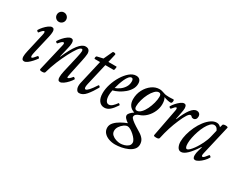

<svg xmlns="http://www.w3.org/2000/svg" viewBox="-102 -1104 2349 1883"><g transform="rotate(30 1073.0 -163.0)"><path d="M191 -493Q169 -493 154 -508.5Q139 -524 139 -546Q139 -568 154 -583.5Q169 -599 191 -599Q213 -599 228.5 -583.5Q244 -568 244 -546Q244 -524 228.5 -508.5Q213 -493 191 -493ZM89 13Q60 13 60 -27Q60 -51 69 -90L117 -301Q127 -343 113 -343Q101 -343 71 -304Q67 -299 57 -307Q47 -315 51 -321Q62 -340 81.5 -362Q101 -384 123 -400Q145 -416 161 -416Q189 -416 189 -378Q189 -355 180 -316L135 -123Q126 -85 126.5 -70.5Q127 -56 136 -56Q142 -56 152.5 -67Q163 -78 181 -100Q185 -104 194.5 -96Q204 -88 201 -83Q188 -64 168 -41.5Q148 -19 127 -3Q106 13 89 13Z M292 13Q263 13 266 -2L338 -309Q347 -343 332 -343Q318 -343 287 -305Q282 -298 272 -305.5Q262 -313 266 -320Q278 -340 298 -362.5Q318 -385 340 -400.5Q362 -416 379 -416Q407 -416 407 -376Q407 -364 404.5 -348Q402 -332 397 -312L372 -206L375 -204Q465 -416 542 -416Q592 -416 592 -361Q592 -349 587.5 -323.5Q583 -298 578 -274L545 -119Q538 -88 536.5 -74Q535 -60 542 -60Q556 -60 587 -98Q590 -102 600 -94Q610 -86 608 -83Q597 -63 576.5 -40.5Q556 -18 534 -2.5Q512 13 495 13Q468 13 468 -28Q468 -41 470 -58Q472 -75 477 -97L520 -284Q532 -337 532 -355Q532 -377 520 -377Q503 -377 480 -345Q457 -313 426 -254Q396 -196 370 -132.5Q344 -69 325 0Q322 13 292 13Z M712 13Q693 13 682.5 -4.5Q672 -22 672 -42Q672 -62 675 -77L739 -354H679Q675 -354 674 -361.5Q673 -369 676 -377Q679 -385 685 -386L751 -401L797 -500Q799 -504 807.5 -504.5Q816 -505 823.5 -502Q831 -499 831 -492L809 -396H901Q904 -396 903.5 -385.5Q903 -375 900 -364.5Q897 -354 892 -354H799L742 -108Q737 -85 737 -73Q737 -50 750 -50Q775 -50 838 -147Q842 -155 851.5 -147.5Q861 -140 859 -134Q825 -73 789 -30Q753 13 712 13Z M997 13Q959 13 936 -17.5Q913 -48 913 -104Q913 -152 930 -206Q947 -260 976 -307.5Q1005 -355 1041 -385.5Q1077 -416 1115 -416Q1141 -416 1155.5 -401Q1170 -386 1170 -356Q1170 -322 1152 -292Q1134 -262 1105.5 -238Q1077 -214 1044.5 -197.5Q1012 -181 983 -174Q979 -156 977.5 -142Q976 -128 976 -115Q976 -79 987.5 -57Q999 -35 1021 -35Q1041 -35 1061 -53.5Q1081 -72 1097 -95Q1101 -100 1109.5 -92.5Q1118 -85 1116 -81Q1086 -35 1058 -11Q1030 13 997 13ZM990 -205Q1017 -214 1043 -233Q1069 -252 1086.5 -280Q1104 -308 1104 -343Q1104 -377 1084 -377Q1069 -377 1054.5 -360Q1040 -343 1028 -316.5Q1016 -290 1006 -260.5Q996 -231 990 -205Z M1269 273Q1232 273 1198 261Q1164 249 1142.5 225Q1121 201 1121 167Q1121 134 1145.5 107.5Q1170 81 1206 61Q1242 41 1275 29Q1254 15 1239.5 -0.5Q1225 -16 1225 -32Q1225 -57 1277 -93Q1201 -117 1201 -202Q1201 -260 1226.5 -308.5Q1252 -357 1292.5 -386.5Q1333 -416 1379 -416Q1392 -416 1404.5 -413Q1417 -410 1431 -405Q1447 -399 1460.5 -397Q1474 -395 1496 -395Q1507 -395 1519 -395.5Q1531 -396 1543 -397Q1553 -397 1553 -384Q1553 -355 1535 -355Q1522 -355 1502.5 -359Q1483 -363 1458 -372Q1475 -349 1475 -301Q1475 -259 1456.5 -216.5Q1438 -174 1405 -141.5Q1372 -109 1330 -96Q1314 -91 1300.5 -80Q1287 -69 1287 -52Q1287 -40 1308 -22Q1329 -4 1359 15Q1389 34 1414 49Q1446 68 1464.5 92.5Q1483 117 1483 152Q1483 184 1462.5 207Q1442 230 1409 244.5Q1376 259 1339 266Q1302 273 1269 273ZM1289 -121Q1313 -121 1335.5 -144Q1358 -167 1375.5 -203Q1393 -239 1403.5 -278.5Q1414 -318 1414 -351Q1414 -386 1388 -386Q1366 -386 1343.5 -363Q1321 -340 1302.5 -304Q1284 -268 1273 -228.5Q1262 -189 1262 -156Q1262 -121 1289 -121ZM1308 239Q1329 239 1353.5 232Q1378 225 1395 210Q1412 195 1412 172Q1412 155 1398.5 135.5Q1385 116 1364.5 97.5Q1344 79 1324 67.5Q1304 56 1290 56Q1271 56 1249 71.5Q1227 87 1211 110.5Q1195 134 1195 160Q1195 187 1214 204.5Q1233 222 1259.5 230.5Q1286 239 1308 239Z M1587 13Q1568 13 1562 10Q1556 7 1557 0L1616 -309Q1617 -314 1617.5 -319Q1618 -324 1618 -330Q1618 -343 1610 -343Q1599 -343 1571 -307Q1566 -300 1555.5 -307.5Q1545 -315 1549 -322Q1560 -341 1579 -362.5Q1598 -384 1619.5 -400Q1641 -416 1658 -416Q1685 -416 1685 -374Q1685 -364 1683 -350Q1681 -336 1676 -312L1663 -244L1667 -243Q1736 -416 1801 -416Q1818 -416 1830.5 -405Q1843 -394 1843 -372Q1843 -353 1833 -341.5Q1823 -330 1807 -330Q1791 -330 1785 -339Q1779 -348 1768 -348Q1741 -348 1693 -236Q1646 -129 1619 -2Q1616 13 1587 13Z M1866 13Q1839 13 1825.5 -13Q1812 -39 1812 -73Q1812 -113 1824 -159Q1836 -205 1857 -250Q1878 -295 1906 -331.5Q1934 -368 1965.5 -390Q1997 -412 2029 -412Q2056 -412 2077 -389L2086 -420Q2088 -428 2103 -430.5Q2118 -433 2131.5 -430.5Q2145 -428 2143 -420L2067 -92Q2066 -85 2064.5 -79Q2063 -73 2063 -67Q2063 -51 2074 -51Q2082 -51 2094 -64Q2106 -77 2122 -98Q2127 -104 2136.5 -96Q2146 -88 2143 -83Q2130 -59 2108.5 -37Q2087 -15 2064.5 -1Q2042 13 2026 13Q1999 13 1999 -27Q1999 -40 2001.5 -54Q2004 -68 2008 -81L2022 -128L2017 -130Q1925 13 1866 13ZM1903 -40Q1915 -40 1931 -55.5Q1947 -71 1963.5 -93.5Q1980 -116 1993.5 -140Q2007 -164 2015 -180Q2026 -203 2034 -224Q2042 -245 2047 -267L2065 -342Q2050 -380 2019 -380Q1998 -380 1978 -360Q1958 -340 1940.5 -307.5Q1923 -275 1910 -236.5Q1897 -198 1889.5 -161Q1882 -124 1882 -95Q1882 -40 1903 -40Z"/></g></svg>

Font: Junicode Two Beta Condensed
Style: Italic
Weight: 400
Width: 3
Italic angle: -9°
Version: Version 1.053; ttfautohint (v1.8.4)